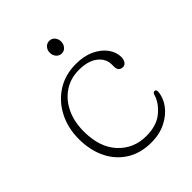

<svg xmlns="http://www.w3.org/2000/svg" viewBox="-182 -729 844 844"><g transform="rotate(-45 239.5 -307.0)"><path d="M440 -349Q440 -333.5 432.8 -323Q425.5 -312.5 414 -312.5Q387 -312.5 387 -342.5V-355Q387 -392 355.5 -416.5Q324 -441 268 -441Q215.5 -441 175.8 -414.5Q136 -388 113.8 -341.5Q91.5 -295 91.5 -234.5Q91.5 -136 142.5 -80.8Q193.5 -25.5 272 -25.5Q337 -25.5 375.2 -57.5Q413.5 -89.5 424.5 -127.5Q428.5 -140.5 436.5 -140.5Q442.5 -140.5 444.8 -136.2Q447 -132 446.5 -126.5Q444 -91.5 420.8 -60.2Q397.5 -29 358 -9.2Q318.5 10.5 268 10.5Q201 10.5 152.8 -19.8Q104.5 -50 78.5 -103.5Q52.5 -157 52.5 -226Q52.5 -294.5 80.8 -349.5Q109 -404.5 159.5 -436.8Q210 -469 277 -469Q327.5 -469 364 -451.5Q400.5 -434 420.2 -406.8Q440 -379.5 440 -349ZM266 -545Q250.5 -545 240.5 -556.8Q230.5 -568.5 230.5 -584.5Q230.5 -600.5 240.5 -612Q250.5 -623.5 266 -623.5Q281.5 -623.5 291.2 -612Q301 -600.5 301 -584.5Q301 -568.5 291.2 -556.8Q281.5 -545 266 -545Z"/></g></svg>

Font: Fraunces 9pt S100 Thin
Style: Regular
Weight: 100
Version: Version 1.000; ttfautohint (v1.8.3)